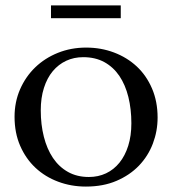

<svg xmlns="http://www.w3.org/2000/svg" viewBox="-20 -686 641 715"><path d="M34.2 -251Q34.2 -306.2 54.7 -353.3Q75.2 -400.4 111.1 -435.1Q147 -469.7 195.8 -489.3Q244.6 -508.8 300.8 -508.8Q356 -508.8 404.5 -490.5Q453.1 -472.2 489.3 -438.5Q525.4 -404.8 546.1 -356.4Q566.9 -308.1 566.9 -248Q566.9 -197.8 549.3 -151.4Q531.7 -105 497.6 -69.3Q463.4 -33.7 413.8 -12.5Q364.3 8.8 299.8 8.8Q245.1 8.8 196.8 -9.3Q148.4 -27.3 112.3 -61Q76.2 -94.7 55.2 -142.8Q34.2 -190.9 34.2 -251ZM311 -26.9Q345.7 -26.9 374.8 -40.5Q403.8 -54.2 424.8 -80.1Q445.8 -106 457.5 -143.1Q469.2 -180.2 469.2 -227.1Q469.2 -279.8 458 -325Q446.8 -370.1 424.6 -403.1Q402.3 -436 368.7 -454.6Q335 -473.1 290 -473.1Q255.4 -473.1 226.6 -459.7Q197.8 -446.3 176.5 -420.9Q155.3 -395.5 143.6 -358.6Q131.8 -321.8 131.8 -274.9Q131.8 -222.2 143.3 -176.8Q154.8 -131.3 177.2 -97.9Q199.7 -64.5 233.2 -45.7Q266.6 -26.9 311 -26.9ZM169.9 -666H429.7V-618.2H169.9Z"/></svg>

Font: Marcellus
Style: Regular
Weight: 400
Designer: Astigmatic (AOETI)
Foundry: Astigmatic (AOETI)
Version: Version 1.000